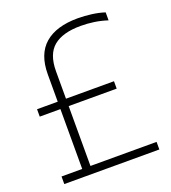

<svg xmlns="http://www.w3.org/2000/svg" viewBox="-136 -850 845 951"><g transform="rotate(-20 286.0 -374.5)"><path d="M39.5 0V-40H148.5V-355.5H39.5V-394.5H148.5V-538Q148.5 -645 208.8 -697Q269 -749 383 -749Q418 -749 455.5 -744Q493 -739 523 -729V-687Q487.5 -698.5 452.8 -703.5Q418 -708.5 383 -708.5Q288.5 -708.5 240.2 -668.8Q192 -629 192 -538.5V-394.5H445V-355.5H192V-40H540.5V0Z"/></g></svg>

Font: Encode Sans Semi Condensed ExtraLight
Style: Regular
Weight: 200
Width: 4
Designer: Multiple Designers
Foundry: Impallari Type
Version: Version 3.000; ttfautohint (v1.8.3) -l 8 -r 50 -G 200 -x 14 